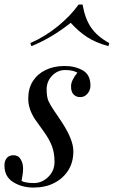

<svg xmlns="http://www.w3.org/2000/svg" viewBox="-37 -822 507 856"><path d="M118.2 -291.5Q88.9 -336.9 88.9 -382.3Q88.9 -427.7 109.4 -460Q129.9 -492.2 166 -509.8Q202.1 -527.3 249 -527.8Q295.9 -528.3 331.1 -508.8Q366.2 -489.3 366.2 -440.9Q366.2 -414.1 345.7 -397.5Q335 -388.7 319.3 -389.2Q302.7 -389.2 291 -400.9Q279.3 -412.6 279.8 -438Q279.8 -463.4 308.1 -498Q288.1 -509.8 253.9 -509.8Q219.7 -509.8 195.3 -484.4Q170.9 -459 170.9 -423.8Q170.9 -388.7 179.7 -370.1Q188.5 -351.6 205.1 -327.1Q221.7 -303.7 241.2 -273.4Q290 -198.2 290 -147.9Q290 -97.7 266.6 -61.5Q243.2 -25.4 204.1 -5.9Q165 14.2 112.3 14.2Q60.5 14.2 21.5 -10.3Q-17.6 -34.7 -17.1 -85Q-17.6 -102.5 -7.8 -116.2Q2 -129.9 23.4 -129.9Q44.9 -129.9 55.2 -111.8Q65.9 -93.8 65.9 -71.3Q65.9 -48.8 59.1 -15.1Q78.1 -5.9 114.3 -5.9Q150.4 -5.9 178.2 -33.2Q206.1 -60.5 206.1 -100.6Q206.1 -140.6 194.3 -171.4Q182.6 -202.1 156.2 -238.3Q129.9 -274.4 118.2 -291.5ZM278.3 -720.2Q190.9 -651.4 103 -616.2L98.1 -629.9Q163.1 -658.2 219.7 -704.1Q276.4 -750 313.5 -801.8H331.1Q341.8 -739.3 369.1 -699.2Q396.5 -659.2 450.2 -629.9L446.3 -616.2Q388.2 -632.3 350.6 -657.2Q313 -682.1 278.3 -720.2Z"/></svg>

Font: PlayfairDisplay-Italic
Style: Italic
Weight: 400
Italic angle: -14°
Designer: Claus Eggers Sørensen
Foundry: Claus Eggers Sørensen
Version: Version 1.002;PS 001.002;hotconv 1.0.70;makeotf.lib2.5.58329